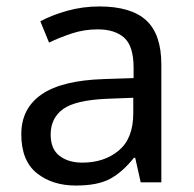

<svg xmlns="http://www.w3.org/2000/svg" viewBox="-20 -565 601 595"><path d="M288 -545Q386 -545 433 -502Q480 -459 480 -365V0H416L399 -76H395Q360 -32 321.5 -11Q283 10 215 10Q142 10 94 -28.5Q46 -67 46 -149Q46 -229 109 -272.5Q172 -316 303 -320L394 -323V-355Q394 -422 365 -448Q336 -474 283 -474Q241 -474 203 -461.5Q165 -449 132 -433L105 -499Q140 -518 188 -531.5Q236 -545 288 -545ZM314 -259Q214 -255 175.5 -227Q137 -199 137 -148Q137 -103 164.5 -82Q192 -61 235 -61Q303 -61 348 -98.5Q393 -136 393 -214V-262Z"/></svg>

Font: Noto Sans Symbols 2
Style: Regular
Weight: 400
Designer: Monotype Design Team
Foundry: Monotype Imaging Inc.
Version: Version 2.008; ttfautohint (v1.8.4.7-5d5b)